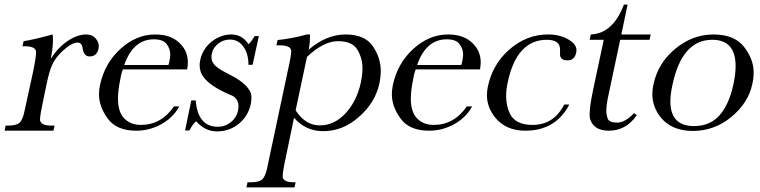

<svg xmlns="http://www.w3.org/2000/svg" viewBox="-22 -565 3287 830"><path d="M206 -416Q207 -405 207 -393Q207 -358 198 -314H200Q228 -359 270 -387.5Q312 -416 351 -416Q377 -416 391 -399.5Q405 -383 405 -366Q405 -361 404 -355Q397 -321 365 -321Q340 -321 335 -357Q332 -381 313 -381Q289 -381 251 -347Q217 -316 203 -283Q192 -260 181 -209L166 -137Q151 -68 151 -48Q151 -44 152 -42Q159 -22 200 -22H214L209 0H-2L2 -22H12Q48 -22 62 -34Q76 -46 84 -85L120 -250Q134 -317 134 -339Q134 -344 133 -346Q127 -365 85 -365H75L80 -387Q116 -392 198 -414Z M509 -265 506 -256Q504 -251 502 -243Q500 -235 498 -222Q488 -175 488 -139Q488 -88 509 -60Q537 -25 587 -25Q675 -25 730 -105H753Q727 -57 676 -28.5Q625 0 567 0Q482 0 444 -52Q406 -104 406 -157Q406 -176 410 -196Q430 -291 498 -353Q567 -416 649 -416Q722 -416 760 -373Q790 -341 790 -296Q790 -281 787 -265ZM706 -284Q708 -289 709 -294Q710 -299 711 -304Q714 -318 714 -330Q714 -354 698.5 -374.5Q683 -395 643 -395Q554 -395 515 -284Z M805 -131H824Q833 -17 920 -17Q951 -17 976 -37Q1001 -57 1007 -88Q1009 -97 1009 -106Q1009 -125 998 -139Q990 -149 972.5 -155.5Q955 -162 929 -176Q861 -213 846 -253Q841 -268 841 -283Q841 -295 844 -307Q849 -330 861.5 -350Q874 -370 892 -384.5Q910 -399 932 -407.5Q954 -416 978 -416Q1025 -416 1052 -374Q1063 -383 1079 -409H1097L1070 -285H1052Q1052 -333 1030 -363.5Q1008 -394 972 -394Q944 -394 921.5 -376.5Q899 -359 894 -334Q892 -326 892 -318Q892 -313 893.5 -305.5Q895 -298 903 -287.5Q911 -277 927.5 -266.5Q944 -256 968 -244Q1036 -210 1056 -175Q1065 -163 1065 -143Q1065 -130 1062 -115Q1051 -63 1010.5 -30Q970 3 916 3Q864 3 826 -41Q809 -26 797 -1H778Z M1318 -416Q1318 -411 1318 -406Q1318 -380 1314 -358L1312 -350Q1389 -416 1472 -416Q1555 -416 1589.5 -365.5Q1624 -315 1624 -259Q1624 -233 1618 -204Q1600 -121 1530 -60Q1461 2 1375 2Q1299 2 1249 -56L1215 108Q1200 176 1200 197Q1200 202 1201 204Q1207 223 1250 223H1256L1251 245H1043L1048 223H1062Q1097 223 1111 211Q1125 199 1133 161L1221 -254Q1237 -324 1237 -344Q1237 -348 1236 -350Q1230 -369 1187 -369H1173L1178 -392Q1234 -397 1305 -416ZM1256 -88Q1298 -23 1360 -23Q1424 -23 1472.5 -76Q1521 -129 1538 -209Q1545 -243 1545 -270Q1545 -312 1523.5 -349.5Q1502 -387 1439 -387Q1377 -387 1305 -319Z M1775 -265 1772 -256Q1770 -251 1768 -243Q1766 -235 1764 -222Q1754 -175 1754 -139Q1754 -88 1775 -60Q1803 -25 1853 -25Q1941 -25 1996 -105H2019Q1993 -57 1942 -28.5Q1891 0 1833 0Q1748 0 1710 -52Q1672 -104 1672 -157Q1672 -176 1676 -196Q1696 -291 1764 -353Q1833 -416 1915 -416Q1988 -416 2026 -373Q2056 -341 2056 -296Q2056 -281 2053 -265ZM1972 -284Q1974 -289 1975 -294Q1976 -299 1977 -304Q1980 -318 1980 -330Q1980 -354 1964.5 -374.5Q1949 -395 1909 -395Q1820 -395 1781 -284Z M2439 -113Q2380 0 2249 0Q2163 0 2117 -59Q2083 -102 2083 -154Q2083 -172 2087 -191Q2108 -289 2181 -352Q2255 -416 2347 -416Q2402 -416 2439 -392Q2470 -373 2470 -348Q2470 -343 2469 -338Q2462 -304 2432 -304Q2399 -304 2399 -330Q2399 -333 2399 -335V-348Q2399 -349 2399 -351Q2399 -393 2342 -393Q2212 -393 2173 -210Q2166 -178 2166 -150Q2166 -108 2182 -74Q2206 -25 2280 -25Q2372 -25 2417 -113Z M2659 -393 2609 -157Q2599 -112 2599 -86Q2599 -70 2605 -52.5Q2611 -35 2646 -35Q2680 -35 2719 -76L2731 -67Q2684 0 2610 0Q2545 0 2529 -50Q2527 -58 2527 -71Q2527 -105 2541 -172L2588 -393H2527L2532 -416Q2628 -420 2675 -545H2691L2664 -416H2791L2786 -393Z M2803 -201Q2823 -293 2897 -354Q2972 -416 3062 -416Q3152 -416 3194 -363Q3236 -310 3236 -251Q3236 -227 3230 -201Q3213 -120 3139 -59Q3066 1 2973 1Q2881 1 2833 -59Q2798 -104 2798 -159Q2798 -179 2803 -201ZM2885 -198Q2876 -158 2876 -127Q2876 -20 2978 -20Q3047 -20 3088 -66Q3129 -112 3148 -198Q3158 -244 3158 -279Q3158 -393 3057 -393Q2926 -393 2885 -198Z"/></svg>

Font: New Athena Unicode
Style: Italic
Weight: 400
Designer: J. Rusten 1997; rev. by R. Hancock 2001, 2002, rev. by D. Mastronarde 2002-2019
Foundry: Society for Classical Studies (formerly American Philological Association)
Version: Version 5.008